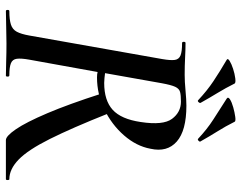

<svg xmlns="http://www.w3.org/2000/svg" viewBox="-106 -734 839 668"><g transform="rotate(90 314.0 -399.5)"><path d="M18 0Q14 0 14 -6Q14 -12 18 -12Q48 -12 65 -17.5Q82 -23 90 -38Q98 -53 103 -81L185 -544Q190 -573 188 -587.5Q186 -602 172.5 -607.5Q159 -613 129 -613Q125 -613 125 -619Q125 -625 129 -625Q151 -625 179.5 -623.5Q208 -622 240 -622Q263 -622 295 -625Q327 -628 347 -628Q434 -628 472 -594.5Q510 -561 497 -503Q488 -454 450.5 -411Q413 -368 360 -342.5Q307 -317 249 -317Q244 -317 238.5 -317.5Q233 -318 230 -319L187 -81Q182 -53 184 -38Q186 -23 199.5 -17.5Q213 -12 242 -12Q246 -12 246 -6Q246 0 243 0Q220 0 192 -1Q164 -2 131 -2Q100 -2 70 -1Q40 0 18 0ZM467 0Q453 0 429 -35Q405 -70 373.5 -144Q342 -218 305 -333L374 -357Q425 -229 463 -153Q501 -77 534.5 -44.5Q568 -12 603 -12Q606 -12 606 -6Q606 0 603 0Q549 0 516 0Q483 0 467 0ZM268 -342Q329 -342 361.5 -371.5Q394 -401 404 -469Q416 -547 393 -578Q370 -609 333 -609Q311 -609 299.5 -606Q288 -603 281.5 -589Q275 -575 269 -542L234 -345Q242 -344 251 -343Q260 -342 268 -342ZM462 -669Q429 -700 395.5 -721.5Q362 -743 323 -768Q315 -773 325 -779.5Q335 -786 353 -791Q371 -796 386 -798Q401 -800 403 -796Q419 -764 436 -737Q453 -710 471 -678Q474 -675 469.5 -670.5Q465 -666 462 -669ZM328 -669Q295 -700 262 -722Q229 -744 188 -768Q181 -772 191.5 -778.5Q202 -785 219 -790.5Q236 -796 251.5 -798Q267 -800 270 -796Q286 -764 302.5 -737Q319 -710 337 -678Q339 -675 335 -670.5Q331 -666 328 -669Z"/></g></svg>

Font: Cormorant SemiBold
Style: Italic
Weight: 600
Italic angle: -10°
Designer: Christian Thalmann (Catharsis Fonts)
Foundry: Catharsis Fonts
Version: Version 4.000